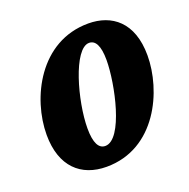

<svg xmlns="http://www.w3.org/2000/svg" viewBox="-105 -647 746 757"><g transform="rotate(-20 268.5 -268.0)"><path d="M218 10C425 10 519 -201 519 -348C519 -488 440 -546 342 -546C138 -546 38 -342 38 -189C38 -56 111 10 218 10ZM241 -69C214 -69 198 -96 198 -158C198 -271 254 -473 319 -473C345 -473 361 -447 361 -386C361 -287 315 -69 241 -69Z"/></g></svg>

Font: Noto Serif ExtraCondensed Black
Style: Italic
Weight: 900
Width: 2
Italic angle: -12°
Designer: Monotype Design Team
Foundry: Monotype Imaging Inc.
Version: Version 2.014